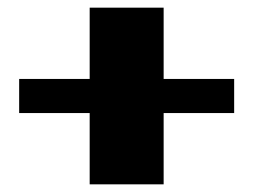

<svg xmlns="http://www.w3.org/2000/svg" viewBox="-20 -549 661 501"><path d="M214 -254H30V-343H214V-529H407V-343H591V-254H407V-68H214Z"/></svg>

Font: Trirong Black
Style: Regular
Weight: 900
Designer: Katatrad Team
Foundry: CadsonDemak
Version: Version 1.001